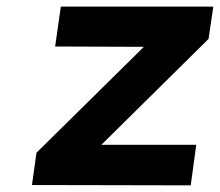

<svg xmlns="http://www.w3.org/2000/svg" viewBox="-20 -557 662 578"><path d="M76.2 0 89.8 -97.2 413.1 -416 146 -417 163.1 -537.1H622.1L607.9 -439.9L285.2 -121.1H570.8L554.2 1Z"/></svg>

Font: Trueno SemiBold
Style: Italic
Weight: 600
Designer: Julieta Ulanovsky
Foundry: Julieta Ulanovsky
Version: Version 3.001b | FøM Fix